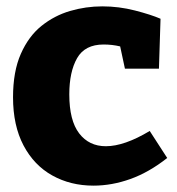

<svg xmlns="http://www.w3.org/2000/svg" viewBox="-20 -571 558 604"><path d="M274 13Q202 13 144.5 -19Q87 -51 54 -113.5Q21 -176 21 -265Q21 -346 45.5 -401.5Q70 -457 110.5 -489.5Q151 -522 200.5 -536.5Q250 -551 302 -551Q354 -551 404.5 -538Q455 -525 485 -512L480 -355H373L358 -425Q333 -431 306 -431Q247 -431 222.5 -388Q198 -345 198 -274Q198 -192 229 -151.5Q260 -111 313 -111Q371 -111 451 -159L506 -74Q449 -29 390.5 -8Q332 13 274 13Z"/></svg>

Font: Bitter ExtraBold
Style: Regular
Weight: 800
Designer: Sol Matas, and Bitter project Authors
Foundry: Sol Matas
Version: Version 2.001